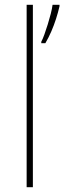

<svg xmlns="http://www.w3.org/2000/svg" viewBox="-20 -780 268 800"><path d="M117 0H91V-760H117ZM228 -754Q222 -728 213.5 -701.5Q205 -675 194 -649.5Q183 -624 169 -600H152V-606Q158 -617 165 -636.5Q172 -656 179 -678.5Q186 -701 191.5 -722.5Q197 -744 199 -760H228Z"/></svg>

Font: Noto Sans Hebrew Thin
Style: Regular
Weight: 250
Designer: Monotype Design Team
Foundry: Monotype Imaging Inc.
Version: Version 2.003